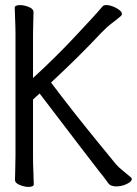

<svg xmlns="http://www.w3.org/2000/svg" viewBox="-20 -725 540 756"><path d="M41 -589Q41 -620 39.5 -649Q38 -678 38 -695Q38 -700 44 -702.5Q50 -705 58 -705Q75 -705 93.5 -697.5Q112 -690 112 -677Q112 -665 111 -639.5Q110 -614 110 -588V-418Q152 -456 194 -497.5Q236 -539 273.5 -579Q311 -619 340 -650.5Q369 -682 384 -700Q388 -705 399 -705Q411 -705 425 -699.5Q439 -694 449.5 -686Q460 -678 460 -670Q460 -665 456 -662Q441 -649 420.5 -633.5Q400 -618 377 -594Q334 -548 286.5 -501Q239 -454 181 -400Q220 -348 265.5 -290Q311 -232 355.5 -177.5Q400 -123 436 -79Q446 -67 462.5 -54Q479 -41 495 -27Q499 -24 499 -20Q499 -10 479 -0.5Q459 9 438 9Q428 9 419.5 6Q411 3 406 -4Q400 -12 392.5 -22.5Q385 -33 374 -46Q342 -87 301.5 -140Q261 -193 218 -249.5Q175 -306 136 -357L110 -333V-111Q110 -77 111.5 -46.5Q113 -16 113 1Q113 6 107 8.5Q101 11 93 11Q77 11 58 3.5Q39 -4 39 -17Q39 -29 40 -56Q41 -83 41 -112Z"/></svg>

Font: Moon Stars Kai T HW
Style: Regular
Weight: 400
Designer: GuiWonder
Version: Version 1.101